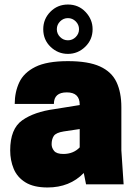

<svg xmlns="http://www.w3.org/2000/svg" viewBox="-20 -814 600 848"><path d="M190 14Q129 14 92.5 -8.5Q56 -31 40.5 -68.5Q25 -106 25 -150Q25 -245 78 -282.5Q131 -320 220 -332L332 -350V-352Q332 -406 275 -406Q218 -406 218 -355H45Q45 -407 65 -450Q85 -493 136 -518.5Q187 -544 280 -544Q370 -544 421.5 -520.5Q473 -497 494.5 -451.5Q516 -406 516 -340V-150L526 0H360L350 -50Q288 14 190 14ZM280 -576Q236 -576 203.5 -607Q171 -638 171 -685Q171 -730 202.5 -762Q234 -794 280 -794Q327 -794 358 -761Q389 -728 389 -685Q389 -639 356.5 -607.5Q324 -576 280 -576ZM260 -134Q304 -134 332 -163V-244Q296 -239 261.5 -233.5Q227 -228 217.5 -213.5Q208 -199 208 -177Q208 -161 219 -147.5Q230 -134 260 -134ZM280 -636Q300 -636 314.5 -650.5Q329 -665 329 -685Q329 -705 314.5 -719.5Q300 -734 280 -734Q260 -734 245.5 -719.5Q231 -705 231 -685Q231 -665 245.5 -650.5Q260 -636 280 -636Z"/></svg>

Font: Tanohe Sans Black
Style: Regular
Weight: 900
Designer: Village Type and Design LLC & Cristiano Sobral
Foundry: Cooper Hewitt Smithsonian Design Museum
Version: Version 1.00;March 11, 2020;FontCreator 12.0.0.2522 64-bit; 